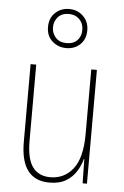

<svg xmlns="http://www.w3.org/2000/svg" viewBox="-56 -836 570 886"><g transform="rotate(5 229.0 -393.0)"><path d="M380 -527V0H360L358 -112H356Q348 -82 330.5 -54Q313 -26 283 -8Q253 10 207 10Q73 10 73 -166V-527H99V-173Q99 -90 127 -52.5Q155 -15 208 -15Q274 -15 314 -66.5Q354 -118 354 -227V-527ZM230 -615Q193 -615 165.5 -639Q138 -663 138 -705Q138 -747 164.5 -771.5Q191 -796 229 -796Q267 -796 293.5 -770.5Q320 -745 320 -705Q320 -664 294.5 -639.5Q269 -615 230 -615ZM230 -638Q261 -638 279 -656.5Q297 -675 297 -705Q297 -735 278 -754Q259 -773 229 -773Q197 -773 179 -753.5Q161 -734 161 -705Q161 -678 179 -658Q197 -638 230 -638Z"/></g></svg>

Font: Noto Sans Tamil Condensed Thin
Style: Regular
Weight: 100
Width: 3
Designer: Jelle Bosma - Monotype Design Team
Foundry: Monotype Imaging Inc.
Version: Version 2.004; ttfautohint (v1.8.4.7-5d5b)